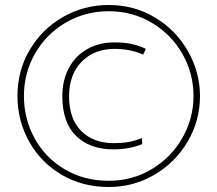

<svg xmlns="http://www.w3.org/2000/svg" viewBox="-20 -742 872 770"><path d="M50 -357Q50 -459 99.5 -542.5Q149 -626 233 -674Q317 -722 416 -722Q519 -722 603 -671Q687 -620 734.5 -535.5Q782 -451 782 -357Q782 -258 732.5 -174Q683 -90 599 -41Q515 8 416 8Q311 8 227.5 -41Q144 -90 97 -174Q50 -258 50 -357ZM756 -357Q756 -448 711.5 -526Q667 -604 589 -650.5Q511 -697 416 -697Q322 -697 244 -651.5Q166 -606 121 -528Q76 -450 76 -357Q76 -265 119 -187Q162 -109 239.5 -63Q317 -17 416 -17Q511 -17 589 -64Q667 -111 711.5 -189Q756 -267 756 -357ZM230 -356Q230 -421 256.5 -470Q283 -519 330.5 -545.5Q378 -572 439 -572Q480 -572 508.5 -565.5Q537 -559 565 -546L554 -523Q503 -546 439 -546Q358 -546 307.5 -494.5Q257 -443 257 -356Q257 -265 306 -216.5Q355 -168 435 -168Q470 -168 495 -172.5Q520 -177 550 -188V-164Q499 -143 435 -143Q340 -143 285 -197Q230 -251 230 -356Z"/></svg>

Font: Noto Sans UI Thin
Style: Regular
Weight: 250
Designer: Monotype Design Team
Foundry: Monotype Imaging Inc.
Version: Version 1.001